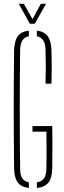

<svg xmlns="http://www.w3.org/2000/svg" viewBox="-20 -962 330 987"><path d="M128.5 4Q88.5 -0.5 71 -24.2Q53.5 -48 52.5 -96.5Q51.5 -176.5 51 -251.5Q50.5 -326.5 50.5 -399.8Q50.5 -473 51 -548Q51.5 -623 52.5 -703Q54 -752 71.5 -776Q89 -800 128.5 -804.5V-775.5Q105.5 -771 95 -754.2Q84.5 -737.5 83.5 -706Q82.5 -625 82 -549.2Q81.5 -473.5 81.5 -400Q81.5 -326.5 82 -250.8Q82.5 -175 83.5 -94Q83.5 -63 94 -46Q104.5 -29 128.5 -24.5ZM169.5 4.5V-24.5Q194.5 -28.5 206.2 -45.2Q218 -62 218.5 -94Q219 -127.5 219.2 -158.5Q219.5 -189.5 219.2 -220.5Q219 -251.5 218.5 -285H147V-314H248.5Q249.5 -278.5 249.5 -227.8Q249.5 -177 248.5 -96.5Q247.5 -47.5 229 -23.5Q210.5 0.5 169.5 4.5ZM214 -532Q215.5 -578 215.5 -619.2Q215.5 -660.5 214 -706Q213 -737.5 202.5 -754.2Q192 -771 169.5 -775.5V-804.5Q207.5 -800 225.2 -776Q243 -752 244.5 -703.5Q246 -658.5 246 -618.2Q246 -578 244.5 -532ZM133.5 -840 76.5 -942.5H102.5L147 -863.5L190 -942.5H216.5L159 -840Z"/></svg>

Font: Big Shoulders Stencil Display Thin ExtraLight
Style: Regular
Weight: 250
Version: Version 2.001